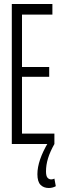

<svg xmlns="http://www.w3.org/2000/svg" viewBox="-20 -720 304 960"><path d="M39 0V-700H242V-647H90V-385H226V-336H90V-52H252V0ZM224 220Q198 220 182.5 204Q167 188 167 151Q167 83 221 -8L252 0Q230 39 220 72Q210 105 210 137Q210 160 217.5 168.5Q225 177 236 177Q245 177 252 173L259 211Q243 220 224 220Z"/></svg>

Font: Georama Extra Condensed Light
Style: Regular
Weight: 300
Width: 2
Designer: Jean-Baptiste Levee
Foundry: Production Type
Version: Version 1.000